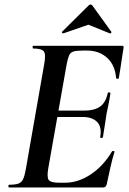

<svg xmlns="http://www.w3.org/2000/svg" viewBox="-20 -827 571 847"><path d="M20 0Q17 0 17 -6Q17 -12 20 -12Q47 -12 61 -17Q75 -22 82 -37Q89 -52 94 -81L175 -544Q183 -587 173.5 -600Q164 -613 126 -613Q124 -613 124 -619Q124 -625 126 -625H519Q527 -625 525 -616Q522 -597 518 -571Q514 -545 510.5 -521Q507 -497 504 -482Q503 -478 497.5 -479.5Q492 -481 492 -483Q488 -539 453 -571.5Q418 -604 363 -604H345Q317 -604 303.5 -599.5Q290 -595 284.5 -582Q279 -569 274 -543L193 -85Q186 -45 195 -33Q204 -21 241 -21H267Q326 -21 381.5 -58.5Q437 -96 474 -159Q476 -162 481.5 -160.5Q487 -159 485 -157Q476 -128 467 -88.5Q458 -49 451 -15Q448 0 435 0ZM434 -222Q433 -218 427 -218.5Q421 -219 422 -223Q430 -267 408.5 -289Q387 -311 344 -311H187L191 -339H351Q396 -339 421 -356.5Q446 -374 455 -415Q456 -420 462 -419.5Q468 -419 467 -414Q462 -382 458 -363.5Q454 -345 450 -325Q446 -300 442.5 -275.5Q439 -251 434 -222ZM260 -680Q258 -679 254.5 -682Q251 -685 254 -687L370 -802Q374 -807 379.5 -807Q385 -807 388 -802L471 -687Q473 -685 470 -681.5Q467 -678 464 -680L370 -718Z"/></svg>

Font: Cormorant Garamond Light
Style: Bold Italic
Weight: 700
Italic angle: -10°
Version: Version 4.001